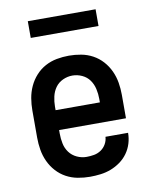

<svg xmlns="http://www.w3.org/2000/svg" viewBox="-81 -768 663 837"><g transform="rotate(-10 250.0 -349.5)"><path d="M250 8Q223 8 196 3Q169 -2 145 -15Q121 -28 102.5 -48.5Q84 -69 72.5 -94Q61 -119 56.5 -146Q52 -173 52 -200V-320Q52 -347 56.5 -374Q61 -401 72.5 -426Q84 -451 102.5 -471.5Q121 -492 145 -505Q169 -518 196 -523Q223 -528 250 -528Q277 -528 304 -523Q331 -518 355 -505Q379 -492 397.5 -471.5Q416 -451 427.5 -426Q439 -401 443.5 -374Q448 -347 448 -320V-216H152V-200Q152 -178 156.5 -156Q161 -134 174 -116.5Q187 -99 207.5 -89.5Q228 -80 250 -80Q267 -80 283.5 -83Q300 -86 314 -95.5Q328 -105 336.5 -120Q345 -135 346 -152H446Q446 -128 439 -105Q432 -82 418 -62.5Q404 -43 384.5 -29Q365 -15 343 -6.5Q321 2 297 5Q273 8 250 8ZM348 -304V-320Q348 -342 343 -364Q338 -386 325.5 -403.5Q313 -421 292.5 -430.5Q272 -440 250 -440Q228 -440 207.5 -430.5Q187 -421 174.5 -403.5Q162 -386 157 -364Q152 -342 152 -320V-304ZM100 -633V-707H400V-633Z"/></g></svg>

Font: Iosevka Term Curly Semibold
Style: Regular
Weight: 600
Designer: Belleve Invis
Foundry: Belleve Invis
Version: Version 32.3.0